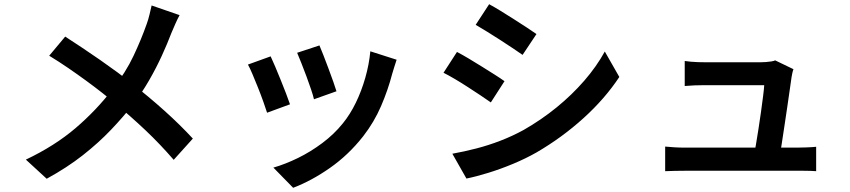

<svg xmlns="http://www.w3.org/2000/svg" viewBox="-20 -805 4040 913"><path d="M834 -733Q825 -717 813.5 -691Q802 -665 795 -648Q776 -598 749.5 -540Q723 -482 689 -423Q655 -364 614 -310Q567 -250 508 -188Q449 -126 374 -67Q299 -8 202 45L103 -46Q240 -111 339.5 -196Q439 -281 517 -383Q578 -461 615 -539.5Q652 -618 678 -692Q685 -711 691 -736Q697 -761 701 -779ZM290 -631Q327 -607 370 -578.5Q413 -550 456 -520Q499 -490 538.5 -461Q578 -432 608 -407Q688 -345 762.5 -278Q837 -211 897 -146L806 -45Q741 -120 673.5 -184Q606 -248 528 -313Q501 -336 466 -363.5Q431 -391 390 -421Q349 -451 304.5 -481.5Q260 -512 214 -540Z M1499 -589Q1506 -573 1517.5 -543.5Q1529 -514 1541.5 -480.5Q1554 -447 1564.5 -417.5Q1575 -388 1580 -371L1473 -333Q1469 -351 1459 -380.5Q1449 -410 1437 -442.5Q1425 -475 1413 -505Q1401 -535 1393 -554ZM1866 -521Q1859 -499 1854 -483.5Q1849 -468 1845 -454Q1825 -377 1792 -300.5Q1759 -224 1707 -157Q1637 -68 1549 -6.5Q1461 55 1374 88L1280 -8Q1336 -24 1396.5 -53.5Q1457 -83 1513 -125Q1569 -167 1610 -218Q1645 -261 1672 -316.5Q1699 -372 1717 -435Q1735 -498 1741 -561ZM1267 -537Q1276 -518 1288.5 -488.5Q1301 -459 1314.5 -425.5Q1328 -392 1340 -361Q1352 -330 1359 -309L1250 -269Q1244 -288 1232.5 -320.5Q1221 -353 1207 -388Q1193 -423 1180.5 -452.5Q1168 -482 1159 -498Z M2306 -785Q2330 -772 2361 -753Q2392 -734 2424 -713.5Q2456 -693 2484.5 -674.5Q2513 -656 2531 -643L2465 -544Q2445 -558 2416.5 -577Q2388 -596 2357 -616Q2326 -636 2296 -654.5Q2266 -673 2242 -687ZM2131 -74Q2187 -84 2245 -99Q2303 -114 2360 -136Q2417 -158 2470 -187Q2554 -235 2627 -294.5Q2700 -354 2758.5 -421.5Q2817 -489 2856 -560L2925 -439Q2857 -336 2755 -243.5Q2653 -151 2531 -80Q2480 -51 2420 -26Q2360 -1 2301.5 17Q2243 35 2198 44ZM2153 -558Q2178 -545 2209 -526.5Q2240 -508 2272 -488Q2304 -468 2332.5 -450Q2361 -432 2379 -419L2314 -318Q2293 -333 2265 -351.5Q2237 -370 2205.5 -390.5Q2174 -411 2143.5 -429Q2113 -447 2089 -459Z M3753 -476Q3750 -468 3747.5 -456.5Q3745 -445 3744 -438Q3741 -416 3735.5 -378.5Q3730 -341 3723.5 -295.5Q3717 -250 3710 -205Q3703 -160 3697.5 -122.5Q3692 -85 3688 -64H3565Q3569 -83 3574.5 -116.5Q3580 -150 3586.5 -190.5Q3593 -231 3598.5 -271.5Q3604 -312 3608.5 -346.5Q3613 -381 3614 -400Q3598 -400 3567.5 -400Q3537 -400 3500 -400Q3463 -400 3427 -400Q3391 -400 3365 -400Q3339 -400 3330 -400Q3307 -400 3281.5 -399Q3256 -398 3236 -396V-515Q3249 -513 3265.5 -511.5Q3282 -510 3299 -509.5Q3316 -509 3329 -509Q3343 -509 3370 -509Q3397 -509 3430 -509Q3463 -509 3496 -509Q3529 -509 3556.5 -509Q3584 -509 3599 -509Q3609 -509 3622.5 -510Q3636 -511 3648.5 -513Q3661 -515 3666 -518ZM3143 -108Q3163 -106 3187.5 -104.5Q3212 -103 3237 -103Q3252 -103 3293 -103Q3334 -103 3389.5 -103Q3445 -103 3505.5 -103Q3566 -103 3621.5 -103Q3677 -103 3716.5 -103Q3756 -103 3768 -103Q3786 -103 3814 -104Q3842 -105 3861 -107V9Q3851 8 3834 7.5Q3817 7 3800 7Q3783 7 3770 7Q3757 7 3716.5 7Q3676 7 3620 7Q3564 7 3503 7Q3442 7 3386 7Q3330 7 3290 7Q3250 7 3237 7Q3212 7 3191 7.5Q3170 8 3143 9Z"/></svg>

Font: Noto Sans HK SemiBold
Style: Regular
Weight: 600
Version: Version 2.004-H2;hotconv 1.0.118;makeotfexe 2.5.65603